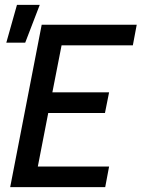

<svg xmlns="http://www.w3.org/2000/svg" viewBox="-20 -772 590 792"><path d="M22 0 152 -670H544L528 -585H234L196 -391H430L413 -306H179L136 -85H430L414 0ZM6 -596 50 -752H144L84 -596Z"/></svg>

Font: Lode Dark
Style: Bold Italic
Weight: 700
Italic angle: -11°
Monospace: yes
Designer: Belleve Invis
Foundry: Belleve Invis
Version: Version 29.2.0; ttfautohint (v1.8.3)